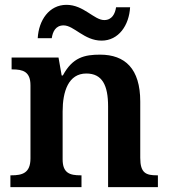

<svg xmlns="http://www.w3.org/2000/svg" viewBox="-20 -774 700 794"><path d="M400 -606C471 -606 514 -670 518 -744H460C456 -717 443 -691 411 -691C369 -691 326 -754 255 -754C183 -754 140 -690 136 -616H194C198 -643 210 -669 243 -669C286 -669 328 -606 400 -606ZM23 0H317V-49H313C269 -49 239 -58 239 -115V-313C239 -396 263 -470 337 -470C403 -470 427 -421 427 -334V0H633V-49H629C584 -49 560 -58 560 -121V-354C560 -490 497 -548 394 -548C330 -548 280 -537 240 -462H235L222 -536H28V-487H31C75 -487 106 -478 106 -421V-119C106 -58 72 -49 27 -49H23Z"/></svg>

Font: Noto Serif Oriya SemiBold
Style: Regular
Weight: 600
Designer: David Williams
Foundry: Google LLC, David Williams
Version: Version 1.051